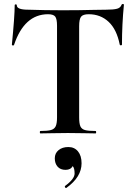

<svg xmlns="http://www.w3.org/2000/svg" viewBox="-20 -674 683 970"><path d="M54.2 -647Q54.2 -651.9 59.6 -651.9Q64.9 -651.9 64.9 -647Q64.9 -625 122.1 -625Q208 -622.1 295.2 -622.1Q382.3 -622.1 448.2 -624L516.1 -625Q554.2 -625 571.5 -629.9Q588.9 -634.8 594.2 -649.9Q595.2 -653.8 600.6 -653.8Q606 -653.8 606 -649.9Q596.2 -550.8 596.2 -448.2Q596.2 -445.3 591.1 -445.1Q585.9 -444.8 585 -448.2Q569.8 -525.4 528.8 -563.7Q487.8 -602.1 428.2 -602.1Q399.4 -602.1 389.6 -589.6Q379.9 -577.1 379.9 -542V-81.1Q379.9 -50.3 386 -36.1Q392.1 -22 408.9 -17.1Q425.8 -12.2 462.9 -12.2Q465.8 -12.2 465.8 -6.1Q465.8 0 462.9 0Q426.8 0 405.8 -1L323.2 -2L242.2 -1Q221.2 0 184.1 0Q181.2 0 181.2 -6.1Q181.2 -12.2 184.1 -12.2Q220.2 -12.2 237.5 -17.1Q254.9 -22 261.5 -36.4Q268.1 -50.8 268.1 -81.1V-543.9Q268.1 -578.1 259 -590.1Q250 -602.1 222.2 -602.1Q102.5 -601.6 50.8 -446.8Q49.8 -443.8 44.9 -444.3Q40 -444.8 40 -448.2Q54.2 -593.3 54.2 -647ZM392.1 150.9Q392.1 220.2 315.9 274.9L314 275.9Q310.1 275.9 308.1 271.5Q306.2 267.1 309.1 265.1Q356.9 230 356.9 202.6Q356.9 175.3 347.2 165Q337.4 184.1 311.3 184.1Q285.2 184.1 271 168Q256.8 151.9 256.8 126Q256.8 100.1 275.9 84.5Q294.9 68.8 325.4 68.8Q356 68.8 374 90.8Q392.1 112.8 392.1 150.9Z"/></svg>

Font: Cormorant-Bold
Style: Bold
Weight: 700
Designer: Christian Thalmann (Catharsis Fonts)
Version: Version 3.000